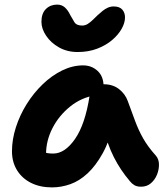

<svg xmlns="http://www.w3.org/2000/svg" viewBox="-20 -804 723 834"><path d="M206 10Q154 10 115 -9.5Q76 -29 54 -64.5Q32 -100 32 -147Q32 -198 49 -251Q66 -304 96 -352Q126 -400 165.5 -438Q205 -476 250 -498Q295 -520 341 -520Q378 -520 404 -496Q430 -472 430 -428Q430 -412 421 -403Q412 -394 398 -391Q334 -381 285 -341.5Q236 -302 208 -247.5Q180 -193 180 -134Q180 -117 182.5 -102.5Q185 -88 193 -66L125 -168Q149 -150 167.5 -143.5Q186 -137 211 -137Q262 -137 306 -200.5Q350 -264 369 -387Q372 -411 390 -424.5Q408 -438 431 -438Q470 -438 497 -417Q524 -396 535 -365Q552 -319 566.5 -279.5Q581 -240 601.5 -203.5Q622 -167 657 -128Q670 -113 670.5 -90.5Q671 -68 662 -45.5Q653 -23 635.5 -8Q618 7 593 7Q575 7 564 0.5Q553 -6 545 -16Q523 -42 506 -67.5Q489 -93 474.5 -121.5Q460 -150 447.5 -185.5Q435 -221 422 -268L475 -272Q456 -192 426 -138Q396 -84 360.5 -51Q325 -18 285.5 -4Q246 10 206 10ZM317 -578Q272 -578 236.5 -598Q201 -618 180.5 -648.5Q160 -679 160 -709Q160 -746 179.5 -765Q199 -784 228 -784Q248 -784 261.5 -772Q275 -760 285 -739Q294 -723 303 -708Q312 -693 337 -693Q350 -693 361 -700Q372 -707 383 -717.5Q394 -728 403 -737Q415 -748 425.5 -756.5Q436 -765 448 -770.5Q460 -776 474 -776Q499 -776 511 -762.5Q523 -749 523 -728Q523 -705 508.5 -679Q494 -653 467 -630Q440 -607 402 -592.5Q364 -578 317 -578Z"/></svg>

Font: Shantell Sans
Style: Bold
Weight: 700
Designer: Stephen Nixon, Anya Danilova, Shantell Martin
Foundry: Arrow Type
Version: Version 1.011;[c5ecc13dd]